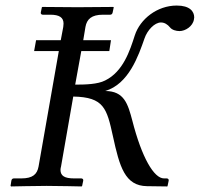

<svg xmlns="http://www.w3.org/2000/svg" viewBox="-20 -671 720 692"><path d="M583 1 584 -1 588 -20C589 -25 585 -28 581 -28H571C535 -28 491 -103 457 -236C441 -296 428 -343 359 -343C444 -368 479 -470 501 -533C511 -562 537 -590 560 -590C573 -590 584 -583 593 -572C600 -563 615 -559 627 -559C648 -559 675 -576 679 -601C679 -604 680 -606 680 -608C680 -630 664 -651 617 -651C546 -651 485 -602 466 -544C448 -488 424 -413 359 -381C332 -367 287 -366 251 -366L273 -487H374L380 -526H280L288 -574C293 -602 310 -618 351 -618H377C382 -618 385 -621 386 -626L390 -645L388 -646C388 -646 294 -645 259 -645C220 -645 133 -646 133 -646L131 -645L127 -626C126 -621 130 -618 134 -618H161C194 -618 209 -608 209 -586C209 -582 208 -578 208 -574L199 -526H110L103 -487H192L119 -71C114 -43 98 -28 57 -28H30C25 -28 22 -25 21 -20L18 -1L20 1C20 1 113 -1 148 -1C188 -1 274 1 274 1L276 -1L280 -20C281 -25 277 -28 273 -28H247C213 -28 198 -37 198 -59C198 -63 199 -67 200 -71L244 -323C355 -321 365 -280 387 -180C411 -70 430 -1 510 0Z"/></svg>

Font: Libertinus Serif
Style: Italic
Weight: 400
Italic angle: -12°
Designer: Philipp H. Poll, Khaled Hosny
Foundry: Caleb Maclennan
Version: Version 7.050;RELEASE